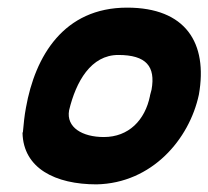

<svg xmlns="http://www.w3.org/2000/svg" viewBox="-20 -485 546 503"><path d="M48 -203C44 -182 42 -161 40 -139L39 -137C41 -44 125 -2 233 -2C378 -5 476 -120 501 -237C525 -373 466 -465 313 -465C147 -465 72 -338 48 -203ZM161 -196C179 -271 218 -341 290 -341C363 -341 388 -311 377 -250C376 -245 374 -240 373 -235V-234C360 -170 317 -126 252 -126C196 -126 153 -151 161 -196Z"/></svg>

Font: Snowfall
Style: BlkObl
Weight: 900
Designer: Jasper
Foundry: Cannot Into Space Fonts
Version: Version 0.9